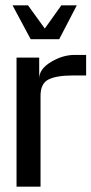

<svg xmlns="http://www.w3.org/2000/svg" viewBox="-20 -700 343 720"><path d="M127 -405Q127 -441 171 -467.5Q215 -494 259 -494H303V-417H253Q192 -417 162 -402Q132 -387 132 -341V0H42V-484H127ZM95 -553 27 -680H85L148 -593L210 -680H268L202 -553Z"/></svg>

Font: Gamestation Display
Style: Regular
Weight: 400
Designer: Jonas Hecksher
Foundry: Jonas Hecksher, Playtypeª, e-types AS
Version: Version 1.003